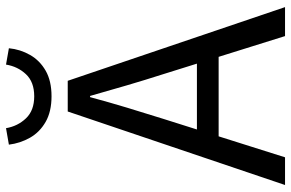

<svg xmlns="http://www.w3.org/2000/svg" viewBox="-187 -795 982 648"><g transform="rotate(-90 304.0 -471.0)"><path d="M3.6 0 251.7 -733.4H355.3L604 0H506.2L377.9 -410.4Q358 -472.5 340.1 -533.4Q322.3 -594.3 304.2 -658H300.2Q282.9 -593.9 264.6 -533.2Q246.2 -472.5 226.7 -410.4L97.1 0ZM133.1 -224.1V-297.4H471.2V-224.1ZM303 -788.1Q251.5 -788.1 216.8 -807.9Q182.1 -827.7 163.3 -860.6Q144.6 -893.5 139.8 -932L195.4 -941.7Q202.1 -902.2 228.6 -874.4Q255 -846.5 303 -846.5Q351.4 -846.5 377.5 -874.4Q403.6 -902.2 410 -941.7L465.2 -932Q461.4 -893.5 442.6 -860.6Q423.9 -827.7 389.4 -807.9Q354.9 -788.1 303 -788.1Z"/></g></svg>

Font: Shanggu Sans SC VF
Style: Regular
Weight: 250
Designer: GuiWonder
Version: Version 1.021